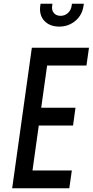

<svg xmlns="http://www.w3.org/2000/svg" viewBox="-20 -1005 495 1025"><path d="M455 -750H150L45 0H350L363.5 -95H153.5L187 -335H370L383 -430H200L231.5 -655H441.5ZM296 -863Q346 -863 382.5 -893.8Q419 -924.5 426 -974.5L427.5 -985H364L362.5 -974.5Q359 -950 342.2 -935.2Q325.5 -920.5 303.5 -920.5Q280.5 -920.5 267.8 -935.2Q255 -950 258.5 -974.5L260 -985H196.5L195 -974.5Q188 -924.5 216.8 -893.8Q245.5 -863 296 -863Z"/></svg>

Font: Mohave Medium
Style: Italic
Weight: 500
Italic angle: -8°
Designer: Gumpita Rahayu
Foundry: Tokotype
Version: Version 2.002; ttfautohint (v1.8.3)